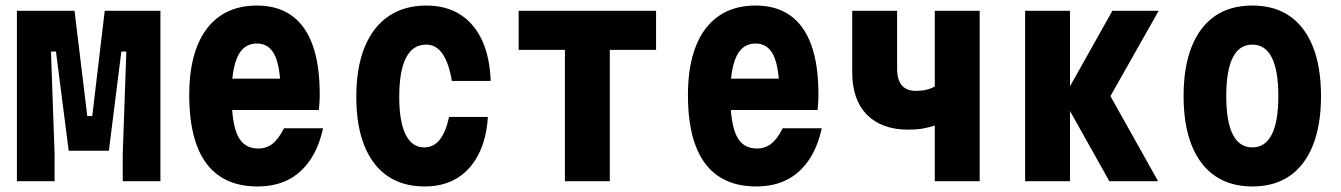

<svg xmlns="http://www.w3.org/2000/svg" viewBox="-20 -654 4840 693"><path d="M41 0V-615H249L295 -235H313L358 -615H559V0H423V-98L436 -468H418L373 -110H228L182 -468H164L177 -98V0Z M782 -370H1052L993 -314Q993 -409 972.5 -453Q952 -497 907 -497Q860 -497 838 -450.5Q816 -404 816 -311Q816 -211 838 -164.5Q860 -118 912 -118Q942 -118 964 -135.5Q986 -153 1005 -191H1146Q1131 -122 1098.5 -75Q1066 -28 1019 -4.5Q972 19 909 19Q828 19 773 -18Q718 -55 690.5 -128.5Q663 -202 663 -311Q663 -415 691.5 -487Q720 -559 774.5 -596.5Q829 -634 907 -634Q982 -634 1032.5 -598Q1083 -562 1108.5 -491Q1134 -420 1134 -314Q1134 -295 1133 -283Q1132 -271 1131 -257H782Z M1513 19Q1434 19 1379 -18.5Q1324 -56 1295 -128.5Q1266 -201 1266 -304Q1266 -410 1296 -483.5Q1326 -557 1382.5 -595.5Q1439 -634 1519 -634Q1590 -634 1640.5 -602Q1691 -570 1719.5 -509.5Q1748 -449 1751 -362H1611Q1600 -427 1577 -460Q1554 -493 1518 -493Q1470 -493 1445.5 -445.5Q1421 -398 1421 -304Q1421 -215 1444 -168.5Q1467 -122 1511 -122Q1545 -122 1567 -149.5Q1589 -177 1601 -232H1741Q1736 -153 1707 -96.5Q1678 -40 1629 -10.5Q1580 19 1513 19Z M2019 0V-474H1852V-615H2348V-474H2181V0Z M2582 -370H2852L2793 -314Q2793 -409 2772.5 -453Q2752 -497 2707 -497Q2660 -497 2638 -450.5Q2616 -404 2616 -311Q2616 -211 2638 -164.5Q2660 -118 2712 -118Q2742 -118 2764 -135.5Q2786 -153 2805 -191H2946Q2931 -122 2898.5 -75Q2866 -28 2819 -4.5Q2772 19 2709 19Q2628 19 2573 -18Q2518 -55 2490.5 -128.5Q2463 -202 2463 -311Q2463 -415 2491.5 -487Q2520 -559 2574.5 -596.5Q2629 -634 2707 -634Q2782 -634 2832.5 -598Q2883 -562 2908.5 -491Q2934 -420 2934 -314Q2934 -295 2933 -283Q2932 -271 2931 -257H2582Z M3354 0V-201Q3333 -194 3310.5 -190Q3288 -186 3259 -186Q3162 -186 3109 -240Q3056 -294 3056 -393V-615H3218V-407Q3218 -366 3235 -346Q3252 -326 3286 -326Q3307 -326 3323.5 -330Q3340 -334 3354 -342V-615H3516V0Z M3984 0 3817 -298 3995 -615H4162L3988 -307L4160 0ZM3680 0V-615H3842V0Z M4500 19Q4421 19 4365.5 -19Q4310 -57 4281 -130Q4252 -203 4252 -307Q4252 -412 4281 -485Q4310 -558 4365 -596Q4420 -634 4500 -634Q4580 -634 4635 -596Q4690 -558 4719 -485Q4748 -412 4748 -307Q4748 -203 4719 -130Q4690 -57 4635 -19Q4580 19 4500 19ZM4500 -122Q4547 -122 4570.5 -169Q4594 -216 4594 -307Q4594 -399 4570.5 -446Q4547 -493 4500 -493Q4453 -493 4429.5 -446Q4406 -399 4406 -307Q4406 -216 4429.5 -169Q4453 -122 4500 -122Z"/></svg>

Font: Martian Mono Condensed
Style: Bold
Weight: 700
Width: 3
Designer: Roman Shamin
Foundry: Evil Martians
Version: Version 1.000